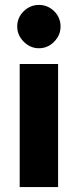

<svg xmlns="http://www.w3.org/2000/svg" viewBox="-20 -760 316 780"><path d="M60 0V-500H216V0ZM138 -564Q103 -564 76.5 -590.5Q50 -617 50 -652Q50 -689 76.5 -714.5Q103 -740 138 -740Q174 -740 200 -714.5Q226 -689 226 -652Q226 -617 200 -590.5Q174 -564 138 -564Z"/></svg>

Font: Figtree Light ExtraBold
Style: Regular
Weight: 800
Version: Version 2.001;gftools[0.9.30]